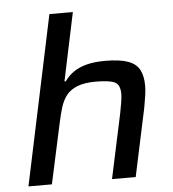

<svg xmlns="http://www.w3.org/2000/svg" viewBox="-53 -792 755 840"><g transform="rotate(-5 324.5 -371.5)"><path d="M38 0 195 -743H298L235 -444H241Q257 -467 280.5 -483.5Q304 -500 338 -509Q372 -518 420 -518Q484 -518 520 -505Q556 -492 570.5 -464.5Q585 -437 585 -395Q585 -376 581.5 -351.5Q578 -327 573 -300L509 0H405L466 -285Q470 -306 474 -329.5Q478 -353 478 -367Q478 -409 454 -420Q430 -431 372 -431Q322 -431 291 -419Q260 -407 242.5 -385Q225 -363 215.5 -332Q206 -301 198 -263L141 0Z"/></g></svg>

Font: Saira SemiExpanded Medium
Style: Italic
Weight: 500
Width: 6
Italic angle: -12°
Designer: Hector Gatti with collaboration of the Omnibus-Type team
Foundry: Omnibus-Type
Version: Version 1.101